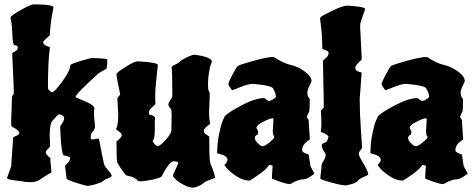

<svg xmlns="http://www.w3.org/2000/svg" viewBox="-20 -808 2171 877"><path d="M403 -171 428 -175 431 -174Q433 -172 444 -112.5Q455 -53 459 -49Q490 -13 490 -7Q490 -1 482.5 2.5Q475 6 464.5 10.5Q454 15 448.5 20.5Q443 26 416.5 33.5Q390 41 381 41Q372 41 328 27Q284 13 284 7L277 -51L288 -62Q300 -74 300 -87Q300 -93 270 -99Q261 -108 256 -200L255 -230Q255 -232 264 -245Q273 -258 273 -267Q273 -282 250 -286Q245 -286 220 -257Q207 -244 207 -188L209 -142Q209 -137 199 -128Q189 -119 189 -111Q189 -103 211 -85Q210 -83 210 -76L215 -22Q215 -19 208 -16Q185 -4 166 10Q147 24 123 24Q99 24 91 22Q83 20 64 18Q12 13 12 5L31 -48L40 -179Q40 -182 54 -187.5Q68 -193 68 -200Q68 -214 33 -230Q31 -232 31 -256L35 -369L41 -376Q43 -378 43 -398L36 -557Q36 -566 37 -567Q60 -578 60 -584V-585L61 -591Q61 -601 49 -601Q41 -601 39 -618Q37 -635 35.5 -668.5Q34 -702 28 -726V-727Q28 -736 74.5 -762Q121 -788 133 -788Q224 -788 224 -774Q208 -690 208 -649Q208 -646 192.5 -633Q177 -620 177 -615Q177 -610 181.5 -605.5Q186 -601 193 -598Q200 -595 204 -594Q208 -593 208 -591Q199 -532 199 -403Q211 -387 218 -387Q229 -387 265 -436.5Q301 -486 301 -510Q301 -515 346.5 -529Q392 -543 402 -543Q470 -541 470 -536Q470 -497 465 -493Q433 -476 429 -472Q325 -378 325 -365Q325 -363 368 -345.5Q411 -328 411 -312V-311Q409 -301 409 -284L414 -232Q414 -215 399 -201Q394 -194 394 -178Q394 -171 403 -171Z M938 -372 935 -296Q935 -262 940 -245V-244Q940 -242 925.5 -231Q911 -220 911 -209.5Q911 -199 923.5 -192.5Q936 -186 936 -182V-151Q936 -78 941 -61Q962 -12 962 3Q962 6 952 9Q918 20 911 27Q904 34 888.5 41.5Q873 49 859 49Q845 49 821 37Q797 25 783.5 12.5Q770 0 770 -5Q770 -10 782 -35Q794 -60 794 -64Q794 -71 775 -71H773Q756 -71 729 -22L720 -5Q717 4 678.5 12Q640 20 626 20Q612 20 611 19Q598 2 569 -4L559 -6Q555 -6 540 -27.5Q525 -49 516 -65Q512 -73 512 -161Q512 -162 524 -172Q536 -182 536 -190.5Q536 -199 523.5 -207Q511 -215 511 -218V-220Q520 -238 520 -287L516 -359L529 -377Q512 -456 512 -470Q512 -476 553 -502Q594 -528 609 -528Q701 -523 701 -511Q689 -409 689 -374Q689 -339 690 -333Q690 -331 675.5 -318.5Q661 -306 661 -299L660 -291Q660 -287 662 -285L675 -281Q688 -277 688 -268V-264Q687 -258 687 -241V-212Q687 -173 677 -164Q689 -141 700.5 -141Q712 -141 737.5 -170Q763 -199 763 -214V-226L764 -279Q764 -307 760 -311Q749 -323 749 -330.5Q749 -338 758 -350.5Q767 -363 767 -369V-397Q767 -482 764 -499V-500Q764 -506 780 -513Q796 -520 803 -527.5Q810 -535 834 -546.5Q858 -558 870 -558Q948 -547 948 -526Q948 -525 944 -516.5Q940 -508 935 -479.5Q930 -451 930 -423.5Q930 -396 934 -392Q938 -388 938 -372Z M1226 -211 1229 -261Q1229 -268 1227 -268Q1214 -268 1182.5 -252Q1151 -236 1151 -224Q1159 -211 1159 -203.5Q1159 -196 1156 -193Q1144 -188 1144 -177.5Q1144 -167 1157.5 -153.5Q1171 -140 1180 -140Q1189 -140 1211 -157.5Q1233 -175 1233 -183L1232 -185Q1226 -191 1226 -211ZM1390 -254 1395 -178Q1395 -169 1393 -169Q1360 -149 1360 -122Q1360 -114 1375 -108L1390 -102L1398 -49L1416 -16Q1416 -14 1407 -8Q1381 11 1367 11Q1344 11 1315 28L1306 33H1304Q1288 33 1240 15L1224 9Q1222 7 1222 0L1225 -47V-51L1212 -55Q1209 -55 1201 -44Q1188 -27 1138 6L1121 17Q1092 17 1063.5 -1Q1035 -19 1020 -35.5Q1005 -52 1005 -54Q1005 -56 1009 -59Q1019 -68 1019 -78Q1019 -96 983 -105L972 -108Q972 -153 980.5 -195Q989 -237 997 -256L1006 -276Q1018 -292 1082 -326Q1146 -360 1186 -360Q1189 -360 1196.5 -353.5Q1204 -347 1209.5 -347Q1215 -347 1223 -352Q1240 -361 1240 -367Q1240 -382 1226 -406Q1215 -417 1155 -423L1135 -425Q1115 -425 1079 -410.5Q1043 -396 1041 -396Q1039 -396 1031 -408Q1023 -420 1023 -425.5Q1023 -431 1041.5 -466.5Q1060 -502 1067 -507Q1079 -514 1141 -531Q1203 -548 1230 -548Q1274 -519 1307.5 -511.5Q1341 -504 1372 -481.5Q1403 -459 1403 -437Q1403 -435 1393.5 -416Q1384 -397 1384 -385Q1384 -373 1389 -364L1395 -355Q1395 -305 1392 -298Q1381 -276 1381 -274L1390 -260Z M1632 -476 1623 -356Q1623 -292 1628.5 -215Q1634 -138 1634 -134.5Q1634 -131 1626.5 -122Q1619 -113 1619 -104.5Q1619 -96 1640.5 -60Q1662 -24 1662 -11Q1662 -9 1651 -4Q1620 9 1616 16Q1608 29 1573 36L1561 39Q1541 39 1492 25.5Q1443 12 1443 7L1450 -60Q1450 -61 1455 -68Q1468 -89 1468 -102Q1468 -103 1459 -118Q1450 -133 1450 -140.5Q1450 -148 1451.5 -150Q1453 -152 1461.5 -155.5Q1470 -159 1472 -161Q1480 -177 1480 -183Q1480 -192 1445 -206Q1448 -218 1448 -247L1446 -301Q1446 -305 1458 -315Q1459 -316 1459 -343L1455 -528Q1455 -532 1468 -542.5Q1481 -553 1481 -567Q1481 -574 1466.5 -579Q1452 -584 1452 -586Q1452 -644 1447 -681Q1442 -718 1442 -722.5Q1442 -727 1446.5 -731.5Q1451 -736 1498 -759Q1545 -782 1566.5 -782Q1588 -782 1618 -777.5Q1648 -773 1648 -767L1626 -702L1625 -687L1632 -547Q1632 -535 1631 -534Q1603 -511 1603 -498Q1603 -485 1617.5 -481Q1632 -477 1632 -476Z M1926 -211 1929 -261Q1929 -268 1927 -268Q1914 -268 1882.5 -252Q1851 -236 1851 -224Q1859 -211 1859 -203.5Q1859 -196 1856 -193Q1844 -188 1844 -177.5Q1844 -167 1857.5 -153.5Q1871 -140 1880 -140Q1889 -140 1911 -157.5Q1933 -175 1933 -183L1932 -185Q1926 -191 1926 -211ZM2090 -254 2095 -178Q2095 -169 2093 -169Q2060 -149 2060 -122Q2060 -114 2075 -108L2090 -102L2098 -49L2116 -16Q2116 -14 2107 -8Q2081 11 2067 11Q2044 11 2015 28L2006 33H2004Q1988 33 1940 15L1924 9Q1922 7 1922 0L1925 -47V-51L1912 -55Q1909 -55 1901 -44Q1888 -27 1838 6L1821 17Q1792 17 1763.5 -1Q1735 -19 1720 -35.5Q1705 -52 1705 -54Q1705 -56 1709 -59Q1719 -68 1719 -78Q1719 -96 1683 -105L1672 -108Q1672 -153 1680.5 -195Q1689 -237 1697 -256L1706 -276Q1718 -292 1782 -326Q1846 -360 1886 -360Q1889 -360 1896.5 -353.5Q1904 -347 1909.5 -347Q1915 -347 1923 -352Q1940 -361 1940 -367Q1940 -382 1926 -406Q1915 -417 1855 -423L1835 -425Q1815 -425 1779 -410.5Q1743 -396 1741 -396Q1739 -396 1731 -408Q1723 -420 1723 -425.5Q1723 -431 1741.5 -466.5Q1760 -502 1767 -507Q1779 -514 1841 -531Q1903 -548 1930 -548Q1974 -519 2007.5 -511.5Q2041 -504 2072 -481.5Q2103 -459 2103 -437Q2103 -435 2093.5 -416Q2084 -397 2084 -385Q2084 -373 2089 -364L2095 -355Q2095 -305 2092 -298Q2081 -276 2081 -274L2090 -260Z"/></svg>

Font: Piedra
Style: Regular
Weight: 400
Designer: Angel Koziupa & Ale Paul
Foundry: Angel Koziupa and Alejandro Paul
Version: Version 1.000